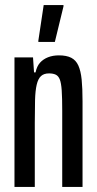

<svg xmlns="http://www.w3.org/2000/svg" viewBox="-20 -736 380 756"><path d="M37 0V-510H110L114 -451H120Q125 -475 137.5 -489Q150 -503 169 -510.5Q188 -518 212 -518Q242 -518 260.5 -508.5Q279 -499 288.5 -478Q298 -457 301.5 -423Q305 -389 305 -337V0H225V-301Q225 -351 223 -380Q221 -409 215.5 -423Q210 -437 199.5 -442Q189 -447 173 -447Q153 -447 141.5 -436.5Q130 -426 124.5 -402.5Q119 -379 118 -342Q117 -305 117 -252V0ZM131 -571V-576L152 -716H230V-711L196 -571Z"/></svg>

Font: Saira UltraCondensed SemiBold
Style: Regular
Weight: 600
Width: 1
Designer: Hector Gatti with collaboration of the Omnibus-Type team
Foundry: Omnibus-Type
Version: Version 1.101